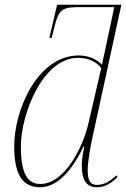

<svg xmlns="http://www.w3.org/2000/svg" viewBox="-20 -780 532 810"><path d="M148 10C208 10 271 -35 332 -161H336C330 -135 325 -107 325 -83C325 -20 345 10 388 10C423 10 449 -7 476 -33L471 -40C444 -15 419 0 390 0C360 0 350 -18 350 -64C350 -96 361 -160 370 -200L492 -760H221L188 -620H198L211 -672C230 -747 249 -750 325 -750H462L429 -594C423 -565 416 -536 410 -507C387 -531 353 -546 312 -546C140 -546 40 -319 40 -163C40 -59 66 10 148 10ZM150 -4C100 -4 68 -41 68 -162C68 -295 158 -536 310 -536C348 -536 388 -521 407 -492L351 -251C331 -167 256 -4 150 -4Z"/></svg>

Font: Noto Serif Display Thin
Style: Italic
Weight: 100
Italic angle: -12°
Designer: Monotype Design Team
Foundry: Monotype Imaging Inc.
Version: Version 2.009